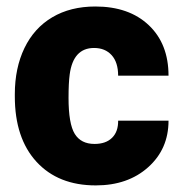

<svg xmlns="http://www.w3.org/2000/svg" viewBox="-20 -558 560 588"><path d="M269.5 -117.2Q304.2 -117.2 323.2 -136Q342.3 -154.8 341.8 -188.5H496.1Q496.1 -101.6 433.8 -45.9Q371.6 9.8 273.4 9.8Q158.2 9.8 91.8 -62.5Q25.4 -134.8 25.4 -262.7V-269.5Q25.4 -349.6 54.9 -410.9Q84.5 -472.2 140.1 -505.1Q195.8 -538.1 272 -538.1Q375 -538.1 435.5 -481Q496.1 -423.8 496.1 -326.2H341.8Q341.8 -367.2 321.8 -389.2Q301.8 -411.1 268.1 -411.1Q204.1 -411.1 193.4 -329.6Q189.9 -303.7 189.9 -258.3Q189.9 -178.7 209 -147.9Q228 -117.2 269.5 -117.2Z"/></svg>

Font: Roboto
Style: Regular
Weight: 900
Designer: Google
Version: Version 2.001171; 2014